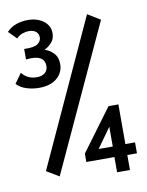

<svg xmlns="http://www.w3.org/2000/svg" viewBox="-88 -751 674 882"><g transform="rotate(-10 248.5 -310.0)"><path d="M102 -374Q71 -374 42.5 -383Q14 -392 -3 -411L30 -457Q41 -442 58.5 -433Q76 -424 99 -424Q124 -424 137.5 -436Q151 -448 151 -467Q151 -523 64 -513V-562Q111 -560 127.5 -572.5Q144 -585 144 -602Q144 -619 132 -629Q120 -639 100 -639Q84 -639 68.5 -633.5Q53 -628 41 -615L4 -652Q24 -673 50 -681.5Q76 -690 102 -690Q147 -690 176 -668Q205 -646 205 -611Q205 -585 189.5 -567.5Q174 -550 155 -542Q177 -536 196 -517Q215 -498 215 -465Q215 -426 185 -400Q155 -374 102 -374ZM123 43 65 8 376 -669 435 -633ZM386 70V-1H255V-40L400 -236H446V-51H491V0H446V70ZM321 -50H387V-142Z"/></g></svg>

Font: Inconsolata SemiBold
Style: Regular
Weight: 600
Monospace: yes
Designer: Raph Levien, Cyreal, Brenton Simpson
Foundry: Raph Levien, Cyreal, Google
Version: Version 3.100; ttfautohint (v1.8.4.7-5d5b)